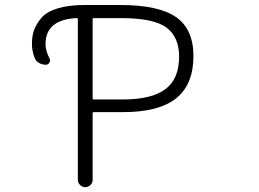

<svg xmlns="http://www.w3.org/2000/svg" viewBox="-20 -774 1040 772"><path d="M357.4 -701.2Q352.5 -701.2 352.5 -697.3V-378.9Q352.5 -374 357.4 -374H472.7Q589.8 -374 645 -415.5Q700.2 -457 700.2 -545.9Q700.2 -625 649.4 -663.1Q598.6 -701.2 465.8 -701.2ZM293 -697.3Q293 -701.2 288.1 -701.2Q163.1 -695.3 163.1 -596.7Q163.1 -569.3 178.7 -540Q183.6 -531.2 178.7 -522.5Q173.8 -513.7 164.1 -513.7Q149.4 -513.7 136.7 -521Q124 -528.3 119.1 -542Q108.4 -569.3 108.4 -597.7Q108.4 -629.9 117.2 -653.8Q126 -677.7 146.5 -702.1Q167 -726.6 211.4 -740.2Q255.9 -753.9 319.3 -753.9H462.9Q618.2 -753.9 688 -705.1Q757.8 -656.2 757.8 -548.8Q757.8 -434.6 688.5 -378.9Q619.1 -323.2 475.6 -323.2H357.4Q352.5 -323.2 352.5 -318.4V-50.8Q352.5 -39.1 343.8 -30.3Q335 -21.5 322.8 -21.5Q310.5 -21.5 301.8 -30.3Q293 -39.1 293 -50.8Z"/></svg>

Font: Rounded-L Mgen+ 1mn light
Style: Regular
Weight: 200
Designer: [Source Han Sans]
Ryoko NISHIZUKA  (kana & ideographs); Paul D. Hunt (Latin, Greek & Cyrillic); Wenlong ZHANG  (bopomofo
Version: Version 1.059.20150602